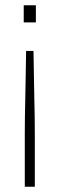

<svg xmlns="http://www.w3.org/2000/svg" viewBox="-20 -530 225 728"><path d="M74 178V31Q74 6 74 -24Q74 -54 74.5 -89.5Q75 -125 76 -165Q77 -205 77.5 -248Q78 -291 79 -337H107Q108 -291 108.5 -248Q109 -205 110 -165Q111 -125 111.5 -89.5Q112 -54 112 -24Q112 6 112 31V178ZM70 -445V-510H116V-445Z"/></svg>

Font: Saira Thin SemiCondensed
Style: Regular
Weight: 100
Width: 4
Version: Version 1.101